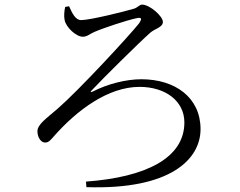

<svg xmlns="http://www.w3.org/2000/svg" viewBox="-20 -774 1040 831"><path d="M279 -747C292 -718 306 -687 331 -687C370 -687 518 -724 555 -735C577 -740 582 -754 595 -754C628 -754 685 -704 685 -679C685 -656 651 -650 631 -633C579 -587 420 -429 378 -384C369 -375 372 -373 382 -378C446 -411 526 -431 592 -431C738 -431 848 -352 848 -215C848 -85 718 48 354 36L352 12C612 -7 778 -90 778 -244C778 -337 696 -398 584 -398C448 -398 314 -298 214 -185C199 -168 191 -157 175 -157C157 -157 142 -180 142 -206C142 -236 183 -263 230 -304C323 -385 539 -619 582 -673C594 -691 596 -701 570 -695C531 -687 428 -653 389 -636C370 -628 357 -615 339 -615C308 -615 266 -657 260 -686C256 -702 258 -726 262 -744Z"/></svg>

Font: Harano Aji Mincho TW
Style: Regular
Weight: 400
Foundry: Masamichi Hosoda
Version: HaranoAjiMinchoTW-Regular version 20230610;ttx 4.39.4